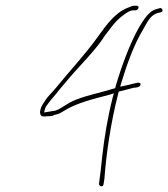

<svg xmlns="http://www.w3.org/2000/svg" viewBox="-20 -684 588 671"><path d="M136 -329C119 -308 116 -285 125 -279C128 -277 131 -277 137 -277C151 -279 162 -276 171 -283H173C185 -285 191 -289 206 -298C246 -323 304 -338 363 -353L378 -358L374 -344C356 -273 344 -200 337 -135C333 -96 330 -70 328 -58L326 -41C327 -31 341 -29 342 -41L345 -60C351 -144 367 -256 393 -356L395 -364L431 -373C441 -376 448 -378 455 -378C463 -379 472 -382 471 -391C470 -400 445 -391 432 -388L400 -381L404 -395C423 -458 449 -530 479 -579C497 -611 505 -629 529 -638L541 -641C554 -643 547 -656 540 -656L530 -653C522 -651 512 -648 502 -638V-637H501C492 -629 479 -611 464 -585C434 -531 405 -454 384 -382L383 -376L348 -366C298 -352 255 -343 223 -325L185 -302L172 -297L158 -295C155 -294 151 -294 147 -293L134 -291L138 -306C140 -311 143 -316 149 -323C162 -341 173 -351 187 -370L220 -409C256 -452 308 -502 341 -551V-552C359 -575 380 -608 407 -628C417 -635 431 -648 447 -648H455C458 -648 463 -653 464 -656C465 -661 463 -664 457 -664H450C443 -664 438 -662 427 -657C384 -641 353 -599 323 -557C276 -491 223 -436 178 -380C159 -357 148 -349 136 -330Z"/></svg>

Font: Stray Cat
Style: ExLtExtObl
Weight: 200
Version: Version 1.0